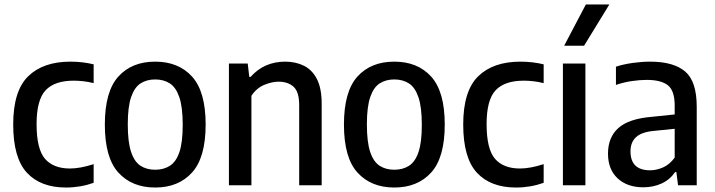

<svg xmlns="http://www.w3.org/2000/svg" viewBox="-20 -828 3194 858"><path d="M275 10Q161.5 10 100.2 -56.2Q39 -122.5 39 -271.5Q39 -422 106 -487.2Q173 -552.5 295 -552.5Q321.5 -552.5 347.8 -549.5Q374 -546.5 398.5 -540.5V-456.5Q375 -462.5 352.2 -465Q329.5 -467.5 309.5 -467.5Q224.5 -467.5 184 -424.8Q143.5 -382 143.5 -273.5Q143.5 -161.5 181.2 -118.2Q219 -75 292.5 -75Q338.5 -75 398.5 -94.5V-11Q339 10 275 10Z M673.5 10Q570 10 509.2 -56.5Q448.5 -123 448.5 -271Q448.5 -419 508.8 -485.8Q569 -552.5 673.5 -552.5Q778 -552.5 838.5 -485.5Q899 -418.5 899 -271.5Q899 -124 838.2 -57Q777.5 10 673.5 10ZM673.5 -69.5Q711.5 -69.5 739.2 -87.2Q767 -105 781.8 -148.5Q796.5 -192 796.5 -269.5Q796.5 -349 781.5 -393.2Q766.5 -437.5 739 -455.2Q711.5 -473 673.5 -473Q636 -473 608.5 -455.5Q581 -438 566 -394.2Q551 -350.5 551 -272.5Q551 -193.5 565.8 -149.2Q580.5 -105 608 -87.2Q635.5 -69.5 673.5 -69.5Z M1003 0V-544H1087L1094 -484.5H1100Q1160.5 -552.5 1254.5 -552.5Q1301.5 -552.5 1338.2 -534.2Q1375 -516 1396.2 -474.8Q1417.5 -433.5 1417.5 -364V0H1317V-358Q1317 -417.5 1292 -440.2Q1267 -463 1225 -463Q1195.5 -463 1161 -448.8Q1126.5 -434.5 1103.5 -400V0Z M1742 10Q1638.5 10 1577.8 -56.5Q1517 -123 1517 -271Q1517 -419 1577.2 -485.8Q1637.5 -552.5 1742 -552.5Q1846.5 -552.5 1907 -485.5Q1967.5 -418.5 1967.5 -271.5Q1967.5 -124 1906.8 -57Q1846 10 1742 10ZM1742 -69.5Q1780 -69.5 1807.8 -87.2Q1835.5 -105 1850.2 -148.5Q1865 -192 1865 -269.5Q1865 -349 1850 -393.2Q1835 -437.5 1807.5 -455.2Q1780 -473 1742 -473Q1704.5 -473 1677 -455.5Q1649.5 -438 1634.5 -394.2Q1619.5 -350.5 1619.5 -272.5Q1619.5 -193.5 1634.2 -149.2Q1649 -105 1676.5 -87.2Q1704 -69.5 1742 -69.5Z M2286 10Q2172.5 10 2111.2 -56.2Q2050 -122.5 2050 -271.5Q2050 -422 2117 -487.2Q2184 -552.5 2306 -552.5Q2332.5 -552.5 2358.8 -549.5Q2385 -546.5 2409.5 -540.5V-456.5Q2386 -462.5 2363.2 -465Q2340.5 -467.5 2320.5 -467.5Q2235.5 -467.5 2195 -424.8Q2154.5 -382 2154.5 -273.5Q2154.5 -161.5 2192.2 -118.2Q2230 -75 2303.5 -75Q2349.5 -75 2409.5 -94.5V-11Q2350 10 2286 10Z M2495.5 0V-544H2596V0ZM2501 -623.5 2598 -808H2703L2590 -623.5Z M2855 9Q2783 9 2740 -31Q2697 -71 2697 -141.5Q2697 -214.5 2743.5 -256Q2790 -297.5 2893 -306L2995 -316.5V-356Q2995 -423 2964.5 -447Q2934 -471 2869.5 -471Q2840 -471 2803.8 -465.8Q2767.5 -460.5 2732.5 -448.5V-530Q2766 -541 2807.5 -546.8Q2849 -552.5 2885.5 -552.5Q2990 -552.5 3041.8 -508.5Q3093.5 -464.5 3093.5 -351V0H3010L3002.5 -59H2997Q2973 -24.5 2936 -7.8Q2899 9 2855 9ZM2797.5 -152Q2797.5 -67 2885 -67Q2913 -67 2942.2 -79.5Q2971.5 -92 2995 -123.5V-252.5L2901.5 -243Q2847 -238 2822.2 -215Q2797.5 -192 2797.5 -152Z"/></svg>

Font: Encode Sans SemiCondensed SemiCondensed Medium
Style: Regular
Weight: 500
Width: 4
Designer: Multiple Designers
Foundry: Impallari Type
Version: Version 3.000; ttfautohint (v1.8.3) -l 8 -r 50 -G 200 -x 14 